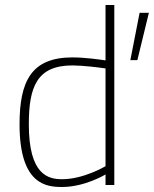

<svg xmlns="http://www.w3.org/2000/svg" viewBox="-20 -738 614 766"><path d="M228 -23C172 -23 95 -40 95 -242C95 -391 127 -477 269 -477C308 -477 375 -469 401 -465V-75C401 -75 314 -23 228 -23ZM401 -718V-497C376 -501 316 -509 269 -509C105 -509 58 -414 58 -242C58 0 166 8 228 8C319 8 401 -42 401 -42V0H436V-718ZM574 -687 528 -498H500L537 -687Z"/></svg>

Font: RazerF5 Thin
Style: Regular
Weight: 250
Foundry: Razer Inc.
Version: Version 2